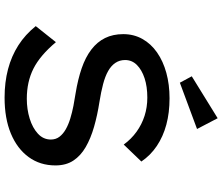

<svg xmlns="http://www.w3.org/2000/svg" viewBox="-86 -874 970 838"><g transform="rotate(90 399.0 -455.0)"><path d="M406 10Q339 10 282 -5Q225 -20 178 -50Q131 -80 94 -126L164 -214Q222 -145 279.5 -116Q337 -87 411 -87Q457 -87 497.5 -99.5Q538 -112 563.5 -135.5Q589 -159 589 -192Q589 -214 576.5 -230Q564 -246 543.5 -257.5Q523 -269 496.5 -277Q470 -285 442 -290.5Q414 -296 387 -300Q326 -310 278 -326.5Q230 -343 196.5 -368.5Q163 -394 146 -428.5Q129 -463 129 -508Q129 -554 150 -591.5Q171 -629 209 -655.5Q247 -682 298 -696Q349 -710 409 -710Q472 -710 524 -696Q576 -682 617 -654.5Q658 -627 685 -587L611 -510Q587 -543 555 -566Q523 -589 485.5 -601Q448 -613 406 -613Q358 -613 321.5 -601Q285 -589 263.5 -567.5Q242 -546 242 -516Q242 -492 254.5 -473.5Q267 -455 290 -442Q313 -429 347 -420Q381 -411 425 -404Q483 -395 533.5 -380.5Q584 -366 622 -344Q660 -322 681 -290Q702 -258 702 -212Q702 -145 665.5 -95Q629 -45 563 -17.5Q497 10 406 10ZM341 -755 313 -807 496 -920 543 -830Z"/></g></svg>

Font: Lexend Giga
Style: Regular
Weight: 400
Designer: Bonnie Shaver-Troup, Thomas Jockin
Foundry: Lexend
Version: Version 1.007